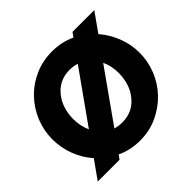

<svg xmlns="http://www.w3.org/2000/svg" viewBox="-172 -905 1102 1102"><g transform="rotate(-45 379.5 -354.0)"><path d="M525 -683Q459 -714 381 -714Q306 -714 241 -685.5Q176 -657 127 -606Q79 -556 52.5 -491Q26 -426 26 -356Q26 -289 49.5 -225.5Q73 -162 118 -111L39 0H216L234 -25Q300 6 378 6Q453 6 518 -23.5Q583 -53 632 -104Q680 -154 706 -219Q732 -284 732 -353Q732 -419 708 -482Q684 -545 640 -596L721 -710H544ZM240 -501Q292 -568 379 -568Q405 -568 436 -559L215 -248Q193 -295 193 -354Q193 -395 205 -433.5Q217 -472 240 -501ZM519 -209Q467 -140 379 -140Q351 -140 322 -148L543 -460Q565 -413 565 -356Q565 -315 553.5 -276.5Q542 -238 519 -209Z"/></g></svg>

Font: RT Raleway ExtraBold
Style: Regular
Weight: 400
Designer: Matt McInerney, Pablo Impallari, Rodrigo Fuenzalida — Edited by Milan Moffatt in April 2016
Foundry: Matt McInerney, Pablo Impallari, Rodrigo Fuenzalida — Edited by Milan Moffatt in April 2016
Version: Version 3.001